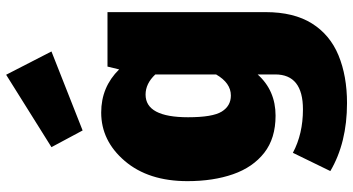

<svg xmlns="http://www.w3.org/2000/svg" viewBox="-276 -620 1123 610"><g transform="rotate(-90 285.0 -314.5)"><path d="M263 227Q137 227 47 174L105 55Q165 87 243 87Q354 87 354 -1V-57Q303 0 223 0Q151 0 105 -36Q59 -72 37 -135Q15 -198 15 -280Q15 -404 79 -479Q143 -554 233 -554Q314 -554 370 -497L379 -534H552V-32Q552 58 516 115.5Q480 173 414.5 200Q349 227 263 227ZM287 -142Q327 -142 354 -189V-382Q325 -413 290 -413Q218 -413 218 -278Q218 -200 236 -171Q254 -142 287 -142ZM176 -613 123 -712 353 -856 427 -712Z"/></g></svg>

Font: Trujillo Black
Style: Regular
Weight: 900
Designer: Fira Sans original fonts by bBox Type GmbH, Carrois Corporate GbR, & Edenspiekermann AG / Changes by Cristiano Sobral
Foundry: Fira Sans original fonts by bBox Type GmbH, Carrois Corporate GbR, & Edenspiekermann AG / Changes by Cristiano Sobral
Version: Version 4.301;July 28, 2020;FontCreator 13.0.0.2655 64-bit